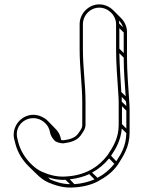

<svg xmlns="http://www.w3.org/2000/svg" viewBox="-20 -750 655 880"><path d="M356 -170V-169C356 -162 341 -141 337 -136C324 -119 302 -111 270 -107C267 -107 264 -108 260 -109L257 -122C253 -137 245 -149 234 -160L199 -196C193 -202 187 -207 179 -211C130 -239 78 -218 55 -178C44 -158 39 -134 46 -109L50 -93C61 -49 84 -15 112 13L148 48C164 64 182 78 203 87C234 100 274 113 319 109C360 107 399 97 429 81C466 61 496 39 520 5C545 -35 574 -76 574 -143V-246C574 -261 573 -276 572 -290C568 -355 562 -422 562 -489V-604C562 -628 551 -651 535 -667L500 -702C483 -719 460 -730 435 -730C386 -730 345 -688 345 -639V-524C345 -439 357 -361 357 -280V-178C357 -175 357 -172 356 -170ZM512 -639V-524C512 -456 518 -389 522 -324C523 -310 524 -296 524 -281V-178C524 -117 499 -78 473 -39C432 15 372 54 282 59C240 62 204 51 174 38C155 30 138 17 123 2C97 -24 75 -56 64 -97L60 -113C41 -182 114 -231 171 -198C188 -188 201 -173 207 -153L211 -136C215 -125 221 -115 231 -105C238 -98 257 -93 270 -93C303 -97 331 -105 349 -128L361 -146C366 -154 372 -165 372 -178V-280C372 -363 360 -440 360 -524V-639C360 -680 394 -715 435 -715C476 -715 512 -680 512 -639ZM547 -601V-507L527 -527V-621ZM544 -625 526 -642C526 -647 526 -652 525 -656C534 -647 540 -637 544 -625ZM547 -486C547 -426 552 -367 556 -309L536 -328C533 -386 528 -446 527 -506ZM557 -286C558 -279 559 -272 559 -264L538 -284V-306ZM559 -243V-161L539 -181V-263ZM559 -140C558 -84 537 -47 513 -11L489 -36C512 -70 534 -108 538 -161ZM504 1C482 28 459 48 427 65L402 41C433 24 458 3 480 -24ZM413 72C388 83 355 92 321 94L300 72C333 68 364 60 389 48ZM301 94C267 94 236 84 211 73L200 63C224 70 251 76 280 74Z"/></svg>

Font: Blanket
Style: Ugh
Weight: 900
Foundry: Cannot Into Space Fonts
Version: Version 0.9